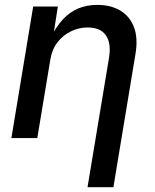

<svg xmlns="http://www.w3.org/2000/svg" viewBox="-20 -573 642 797"><path d="M188.5 -323.2 134.8 0H27.3L117.7 -545.9H220.2L199.2 -412.1H188Q212.4 -461.9 241.5 -492.9Q270.5 -523.9 305.9 -538.3Q341.3 -552.7 383.8 -552.7Q439.5 -552.7 479 -529.3Q518.6 -505.9 536.1 -460.2Q553.7 -414.6 542 -346.7L450.7 204.1H343.3L432.6 -333.5Q442.4 -393.1 419.7 -426Q397 -459 343.8 -459Q308.1 -459 274.9 -443.1Q241.7 -427.2 218.5 -397.2Q195.3 -367.2 188.5 -323.2Z"/></svg>

Font: Inter Medium
Style: Italic
Weight: 500
Italic angle: -9.3988°
Designer: Rasmus Andersson
Foundry: rsms
Version: Version 4.001;git-66647c0bb